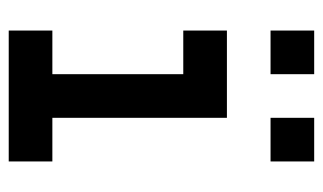

<svg xmlns="http://www.w3.org/2000/svg" viewBox="-170 -570 740 440"><g transform="rotate(90 200.0 -350.0)"><path d="M50 0V-100H150V-400H50V-500H250V-100H350V0ZM250 -600V-700H350V-600ZM50 -600V-700H150V-600Z"/></g></svg>

Font: Matrix Sans
Style: Regular
Weight: 400
Designer: Brad Neil
Version: Version 1.100